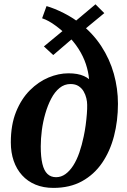

<svg xmlns="http://www.w3.org/2000/svg" viewBox="-20 -882 605 914"><path d="M234 12.5Q186.5 12.5 148.8 -3.2Q111 -19 85 -47.8Q59 -76.5 45.2 -116.2Q31.5 -156 31.5 -204.5Q31.5 -288 56.5 -349.8Q81.5 -411.5 122.2 -452.2Q163 -493 211 -513Q259 -533 306 -533Q328 -533 346.5 -529.8Q365 -526.5 379.5 -520Q394 -513.5 404 -505Q401 -540 388.8 -577Q376.5 -614 353.5 -650Q330.5 -686 296 -719.5L356.5 -725.5L233.5 -620L189 -661L315 -765L307 -706Q279.5 -734 245.2 -759.5Q211 -785 180.5 -795L201.5 -853Q238.5 -842.5 284 -819.5Q329.5 -796.5 368.5 -765L315 -761L434.5 -861.5L476.5 -819.5L353.5 -718L359 -773Q421.5 -724.5 462 -662.5Q502.5 -600.5 522 -530.5Q541.5 -460.5 541.5 -388Q541.5 -307 522.8 -234.5Q504 -162 466 -106.5Q428 -51 370.2 -19.2Q312.5 12.5 234 12.5ZM247 -38.5Q271 -38.5 291.5 -53.2Q312 -68 328.8 -94.2Q345.5 -120.5 357.8 -156Q370 -191.5 378.5 -232.5Q384 -258 387.8 -286Q391.5 -314 393.5 -339.8Q395.5 -365.5 395 -383Q395 -397.5 391 -414.5Q387 -431.5 378.2 -446.8Q369.5 -462 354.2 -472Q339 -482 315.5 -482Q286.5 -482 263.5 -463.2Q240.5 -444.5 223.8 -412.5Q207 -380.5 195.8 -341.5Q184.5 -302.5 179.2 -262Q174 -221.5 174 -185Q174 -134.5 181.8 -102Q189.5 -69.5 205.8 -54Q222 -38.5 247 -38.5Z"/></svg>

Font: Merriweather 48pt
Style: Bold Italic
Weight: 700
Italic angle: -7.8°
Version: Version 2.101